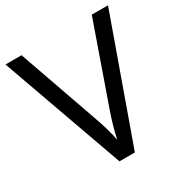

<svg xmlns="http://www.w3.org/2000/svg" viewBox="-166 -843 931 973"><g transform="rotate(-30 300.0 -357.0)"><path d="M600 -714 345 0H255L0 -714H94L255 -256Q271 -212 282 -173.5Q293 -135 300 -100Q307 -135 318 -174Q329 -213 345 -258L505 -714Z"/></g></svg>

Font: Noto Sans Mandaic
Style: Regular
Weight: 400
Designer: Monotype Design Team
Foundry: Monotype Imaging Inc.
Version: Version 2.002; ttfautohint (v1.8.4.7-5d5b)